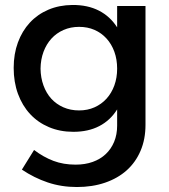

<svg xmlns="http://www.w3.org/2000/svg" viewBox="-20 -555 680 772"><path d="M565 -53Q565 5 545.2 51.2Q525.5 97.5 489.5 129.8Q453.5 162 402.5 179.5Q351.5 197 289 197Q226.5 197 171.8 178.5Q117 160 68 127L117 48Q154.5 76.5 194.8 91.8Q235 107 284 107Q322 107 352.8 96Q383.5 85 405.2 64.5Q427 44 439 15Q451 -14 451 -50V-115Q423.5 -71 379.2 -48Q335 -25 275 -25Q221 -25 176.8 -43.8Q132.5 -62.5 101 -96.5Q69.5 -130.5 52.2 -177.8Q35 -225 35 -282Q35 -338 52 -384.2Q69 -430.5 100 -464Q131 -497.5 174.5 -516Q218 -534.5 271 -535Q332.5 -535.5 377.8 -512.2Q423 -489 451 -445V-531H565ZM298 -447Q264 -447 235.5 -434.5Q207 -422 186.8 -399.8Q166.5 -377.5 155 -346.8Q143.5 -316 143 -279Q143.5 -242.5 154.8 -211.5Q166 -180.5 186.2 -158.2Q206.5 -136 235 -123.5Q263.5 -111 298 -111Q332 -111 360 -123.5Q388 -136 408.2 -158.2Q428.5 -180.5 439.8 -211.5Q451 -242.5 451 -279Q451 -316 439.8 -347Q428.5 -378 408.2 -400.2Q388 -422.5 360 -434.8Q332 -447 298 -447Z"/></svg>

Font: Argentum Sans
Style: Regular
Weight: 400
Designer: Julieta Ulanovsky, Owen Earl, Chris M. Simpson, Rasmus Andersson, Cristiano Sobral
Foundry: The Argentum Sans Project Authors
Version: Version 3.135; ttfautohint (v1.8.4.7-5d5b-dirty)